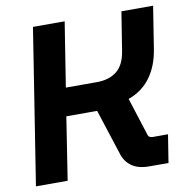

<svg xmlns="http://www.w3.org/2000/svg" viewBox="-79 -777 836 853"><g transform="rotate(-10 339.0 -350.0)"><path d="M15 0 125 -700H268L222 -409H362Q417 -409 451.5 -436Q486 -463 496 -524L524 -700H667L637 -510Q625 -434 587.5 -383.5Q550 -333 488 -311L543 -139Q545 -132 551 -129Q557 -126 565 -126H633L613 0H527Q477 0 448 -20.5Q419 -41 408 -76L341 -283Q331 -283 320 -283Q309 -283 299 -283H202L158 0Z"/></g></svg>

Font: MuseoModerno Thin SemiBold
Style: Italic
Weight: 600
Italic angle: -9°
Version: Version 1.003